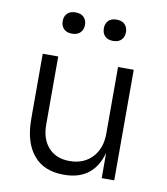

<svg xmlns="http://www.w3.org/2000/svg" viewBox="-85 -820 790 906"><g transform="rotate(10 310.0 -367.0)"><path d="M150.9 -698.2Q150.9 -720.7 164.6 -734.9Q178.2 -749 204.1 -749Q230 -749 243.9 -734.9Q257.8 -720.7 257.8 -698.2Q257.8 -675.8 243.9 -661.4Q230 -647 204.1 -647Q178.2 -647 164.6 -661.1Q150.9 -675.3 150.9 -698.2ZM454.1 -698.2Q454.1 -675.3 440.4 -661.1Q426.8 -647 400.9 -647Q375 -647 361.6 -661.1Q348.1 -675.3 348.1 -698.2Q348.1 -721.2 361.6 -735.1Q375 -749 400.9 -749Q426.8 -749 440.4 -734.9Q454.1 -720.7 454.1 -698.2ZM283.2 15.1H279.8Q185.5 15.1 135.3 -45.7Q85 -106.4 85 -217.8V-529.8H159.2V-203.1Q159.2 -134.3 195.8 -93.8Q232.4 -53.2 296.9 -53.2Q364.3 -53.2 405 -96.2Q445.8 -139.2 445.8 -210.9V-529.8H521V0H460.9V-121.1Q422.9 15.1 283.2 15.1Z"/></g></svg>

Font: Sora Light
Style: Regular
Weight: 300
Designer: Jonathan Barnbrook, Julián Moncada
Foundry: Barnbrook Fonts
Version: Version 2.000